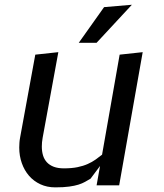

<svg xmlns="http://www.w3.org/2000/svg" viewBox="-20 -780 690 808"><path d="M483.5 -550 580.5 -560.5 481.5 0H386.5L401 -81.5L361 -28Q349 -21 337.5 -14.5Q326 -8 310.2 -3Q294.5 2 271.2 5.2Q248 8.5 212.5 8.5Q178 8.5 150 -4.5Q122 -17.5 102.2 -40.2Q82.5 -63 71.8 -93.5Q61 -124 61 -159Q61 -169 61.8 -179.5Q62.5 -190 64.5 -200.5L128.5 -550L225.5 -560.5L159.5 -200.5Q157.5 -190.5 156.8 -181.2Q156 -172 156 -163Q156 -143 161 -126.2Q166 -109.5 177.2 -97.2Q188.5 -85 206.2 -78.2Q224 -71.5 249 -71.5Q282 -71.5 306.2 -76.5Q330.5 -81.5 349 -89.8Q367.5 -98 381.8 -108.2Q396 -118.5 409.5 -129ZM418 -750 535 -760 386.5 -600H311.5Z"/></svg>

Font: B612 Mono
Style: Italic
Weight: 400
Italic angle: -10°
Version: Version 1.005